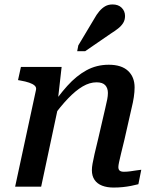

<svg xmlns="http://www.w3.org/2000/svg" viewBox="-20 -839 703 863"><path d="M48 0H165L246 -380L240 -388L257 -538H74L61 -479L72 -477Q95 -473 111 -467.5Q127 -462 135.5 -454.5Q144 -447 142 -436ZM539 -210 571 -351Q578 -379 581.5 -402.5Q585 -426 585 -446Q585 -493 555.5 -520.5Q526 -548 469 -548Q414 -548 368.5 -523Q323 -498 282.5 -453Q242 -408 203 -349L215 -310Q252 -361 286 -396.5Q320 -432 351.5 -450.5Q383 -469 414 -469Q441 -469 453 -456Q465 -443 465 -421Q465 -408 462 -392.5Q459 -377 453 -352L422 -218Q411 -174 405 -147Q399 -120 396 -103.5Q393 -87 393 -74Q393 -48 405 -30.5Q417 -13 439 -4.5Q461 4 490 4Q512 4 531.5 2Q551 0 569 -3.5Q587 -7 602 -11L615 -76Q605 -75 592.5 -73Q580 -71 565.5 -69Q551 -67 537 -67Q524 -67 518 -72Q512 -77 512 -88Q512 -95 515 -109.5Q518 -124 524 -148.5Q530 -173 539 -210ZM402 -752Q414 -774 426.5 -788.5Q439 -803 453 -811Q467 -819 486 -819Q512 -819 527 -804Q542 -789 542 -767Q542 -749 533.5 -735.5Q525 -722 511 -711Q497 -700 478 -688L363 -609H327L332 -635Z"/></svg>

Font: Roboto Serif Medium
Style: Italic
Weight: 500
Italic angle: -10°
Designer: Greg Gazdowicz
Foundry: Commercial Type
Version: Version 1.008